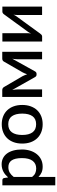

<svg xmlns="http://www.w3.org/2000/svg" viewBox="848 -1408 729 2466"><g transform="rotate(-90 1213.0 -175.5)"><path d="M65.5 169.5H173V-46.5C189.7 -29.5 208.5 -16.2 229.5 -6.8C250.5 2.8 276 7.5 306 7.5C340 7.5 370.5 0.8 397.5 -12.8C424.5 -26.2 447.5 -44.9 466.5 -68.8C485.5 -92.6 500.1 -120.8 510.2 -153.2C520.4 -185.8 525.5 -220.8 525.5 -258.5C525.5 -300.5 520.9 -337.8 511.8 -370.2C502.6 -402.8 489.7 -430 473 -452C456.3 -474 436.3 -490.8 413 -502.2C389.7 -513.8 363.7 -519.5 335 -519.5C317 -519.5 300.1 -517.5 284.3 -513.5C268.4 -509.5 253.6 -503.8 239.8 -496.5C225.9 -489.2 213 -480.3 201 -470C189 -459.7 177.7 -448.3 167 -436L158.5 -489.5C154.5 -503.2 145.2 -510 130.5 -510H65.5ZM299 -433C317 -433 333.2 -429.8 347.5 -423.5C361.8 -417.2 374 -407 384 -393C394 -379 401.7 -360.9 407 -338.7C412.3 -316.6 415 -289.8 415 -258.5C415 -197.8 403.2 -152.2 379.8 -121.5C356.2 -90.8 323.5 -75.5 281.5 -75.5C259.8 -75.5 240.1 -79.4 222.2 -87.2C204.4 -95.1 188 -108.7 173 -128V-364.5C190 -386.5 208.3 -403.4 228 -415.2C247.7 -427.1 271.3 -433 299 -433Z M850 -518C812 -518 777.8 -511.8 747.2 -499.5C716.8 -487.2 690.7 -469.7 669 -447C647.3 -424.3 630.7 -396.8 619 -364.5C607.3 -332.2 601.5 -295.8 601.5 -255.5C601.5 -215.2 607.3 -178.8 619 -146.5C630.7 -114.2 647.3 -86.6 669 -63.7C690.7 -40.9 716.8 -23.3 747.2 -11C777.8 1.3 812 7.5 850 7.5C887.7 7.5 921.8 1.3 952.2 -11C982.8 -23.3 1008.8 -40.9 1030.2 -63.7C1051.8 -86.6 1068.3 -114.2 1080 -146.5C1091.7 -178.8 1097.5 -215.2 1097.5 -255.5C1097.5 -295.8 1091.7 -332.2 1080 -364.5C1068.3 -396.8 1051.8 -424.3 1030.2 -447C1008.8 -469.7 982.8 -487.2 952.2 -499.5C921.8 -511.8 887.7 -518 850 -518ZM850 -76.5C803.3 -76.5 768.7 -91.9 746 -122.8C723.3 -153.6 712 -197.7 712 -255C712 -312.3 723.3 -356.6 746 -387.8C768.7 -418.9 803.3 -434.5 850 -434.5C896 -434.5 930.2 -418.9 952.8 -387.8C975.2 -356.6 986.5 -312.3 986.5 -255C986.5 -197.7 975.2 -153.6 952.8 -122.8C930.2 -91.9 896 -76.5 850 -76.5Z M1467.5 -250 1329 -487C1323.7 -496.7 1317.4 -503.2 1310.2 -506.5C1303.1 -509.8 1295.8 -511.5 1288.5 -511.5H1200.5V0H1297.5V-308.5C1297.5 -319.2 1296.8 -331.4 1295.2 -345.2C1293.8 -359.1 1292 -371.8 1290 -383.5L1455.5 -90.5C1458.8 -84.5 1463.1 -79.8 1468.2 -76.2C1473.4 -72.8 1479.3 -71 1486 -71H1497.5C1504.2 -71 1510.2 -72.8 1515.5 -76.2C1520.8 -79.8 1525.2 -84.5 1528.5 -90.5L1691 -382.5C1689 -370.8 1687.3 -358.2 1686 -344.8C1684.7 -331.2 1684 -319.2 1684 -308.5V0H1780.5V-511.5H1693C1685.7 -511.5 1678.3 -509.9 1671 -506.8C1663.7 -503.6 1657.5 -497 1652.5 -487L1516 -250C1511.3 -241.3 1507 -232 1503 -222C1499 -212 1495.2 -202 1491.5 -192C1487.8 -202 1484.1 -212 1480.2 -222C1476.4 -232 1472.2 -241.3 1467.5 -250Z M1912 0.5H1977C1985.3 0.5 1992.8 -2.4 1999.5 -8.2C2006.2 -14.1 2011.5 -20.2 2015.5 -26.5C2055.8 -82.2 2092.2 -132.2 2124.5 -176.5C2138.2 -195.5 2151.7 -214.1 2165 -232.3C2178.3 -250.4 2190.3 -266.7 2200.8 -281C2211.3 -295.3 2219.8 -307.1 2226.3 -316.3C2232.8 -325.4 2236.3 -330.3 2237 -331C2240.3 -335.7 2243.7 -341.1 2247 -347.2C2250.3 -353.4 2253.7 -360.2 2257 -367.5C2255.7 -358.8 2254.7 -350.3 2254 -342C2253.3 -333.7 2253 -326.2 2253 -319.5V0H2360.5V-510H2295.5C2287.2 -510 2279.7 -507.2 2273 -501.5C2266.3 -495.8 2261 -489.7 2257 -483C2216.3 -427.3 2179.8 -377.3 2147.5 -333C2133.8 -314 2120.4 -295.4 2107.3 -277.2C2094.1 -259.1 2082.3 -242.8 2071.8 -228.5C2061.3 -214.2 2052.7 -202.5 2046 -193.5C2039.3 -184.5 2035.8 -179.7 2035.5 -179C2028.5 -169 2021.7 -156.3 2015 -141C2016.3 -149.7 2017.4 -158.2 2018.3 -166.8C2019.1 -175.2 2019.5 -183.2 2019.5 -190.5V-510H1912Z"/></g></svg>

Font: Lato Semibold
Style: Regular
Weight: 600
Designer: Lukasz Dziedzic
Foundry: tyPoland Lukasz Dziedzic
Version: Version 2.006; 2014-01-15